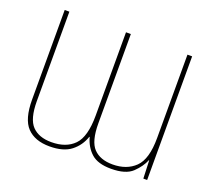

<svg xmlns="http://www.w3.org/2000/svg" viewBox="-122 -873 1151 1042"><g transform="rotate(20 453.5 -352.0)"><path d="M258 10Q338 10 382 -24.5Q426 -59 444 -113H446Q461 -58 499 -24Q537 10 613 10Q698 10 736.5 -27Q775 -64 791 -104H793L797 0H819V-714H792V-233Q792 -110 743 -62.5Q694 -15 613 -15Q541 -15 503 -55Q465 -95 465 -198V-714H437V-233Q437 -110 390.5 -62.5Q344 -15 259 -15Q187 -15 148.5 -55Q110 -95 110 -198V-714H83V-197Q83 -84 128 -37Q173 10 258 10Z"/></g></svg>

Font: Noto Sans Display Thin
Style: Regular
Weight: 250
Designer: Monotype Design Team
Foundry: Monotype Imaging Inc.
Version: Version 1.900